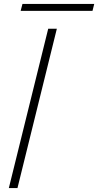

<svg xmlns="http://www.w3.org/2000/svg" viewBox="-20 -956 499 976"><path d="M269 -810.1 68.8 0H24.9L225.1 -810.1ZM459 -936 450.2 -900.9H85L94.2 -936Z"/></svg>

Font: Sinkin Sans 200 X Light Italic
Style: Regular
Weight: 200
Italic angle: -112°
Designer: Keith Bates
Foundry: K-Type
Version: Sinkin Sans (version 1.0)  by Keith Bates   •   © 2014   www